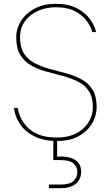

<svg xmlns="http://www.w3.org/2000/svg" viewBox="-20 -731 576 1005"><path d="M278 7Q208 7 159.5 -17.5Q111 -42 84.5 -82Q58 -122 53 -166H73Q76 -144 87.5 -117.5Q99 -91 122 -66.5Q145 -42 183 -26.5Q221 -11 278 -11Q336 -11 378 -32.5Q420 -54 443 -90.5Q466 -127 466 -170Q466 -223 444.5 -255Q423 -287 387 -304.5Q351 -322 308 -333.5Q265 -345 222.5 -356.5Q180 -368 144 -388Q108 -408 86.5 -443Q65 -478 65 -536Q65 -582 90.5 -622Q116 -662 162.5 -686.5Q209 -711 272 -711Q338 -711 382 -688Q426 -665 451 -631Q476 -597 483 -563H463Q457 -588 436 -618.5Q415 -649 375 -671Q335 -693 272 -693Q222 -693 179 -674Q136 -655 110.5 -620Q85 -585 85 -536Q85 -482 106.5 -449.5Q128 -417 164 -399Q200 -381 243 -369.5Q286 -358 328.5 -346.5Q371 -335 407 -315.5Q443 -296 464.5 -261.5Q486 -227 486 -170Q486 -127 463 -86.5Q440 -46 394 -19.5Q348 7 278 7ZM279 -7V89Q321 86 349 95Q377 104 391 122.5Q405 141 405 168Q405 193 393 212.5Q381 232 357.5 243Q334 254 299 254H236V235H296Q346 235 365.5 216Q385 197 385 168Q385 143 365.5 125Q346 107 296 107H259V-7Z"/></svg>

Font: Poppins Devanagari Thin
Style: Regular
Weight: 100
Designer: Ninad Kale (Devanagari), Jonny Pinhorn (Latin)
Foundry: Indian Type Foundry
Version: 4.005